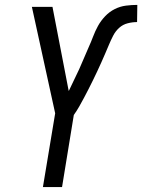

<svg xmlns="http://www.w3.org/2000/svg" viewBox="-20 -763 580 783"><path d="M155 0 205 -301 110 -735H194L260 -393H261Q271 -415 282 -437Q293 -459 303 -481Q313 -503 322 -525Q331 -547 341 -569Q351 -591 359.5 -613.5Q368 -636 379.5 -657Q391 -678 408.5 -696.5Q426 -715 448 -726Q470 -737 493.5 -740Q517 -743 540 -743L539 -673Q520 -673 500.5 -668Q481 -663 466 -649.5Q451 -636 441.5 -617.5Q432 -599 424.5 -581Q417 -563 409 -544.5Q401 -526 393 -508Q385 -490 376.5 -472Q368 -454 359 -435.5Q350 -417 341 -399.5Q332 -382 322.5 -364Q313 -346 303 -328.5Q293 -311 281 -294L233 0Z"/></svg>

Font: Iosevka
Style: Italic
Weight: 400
Italic angle: -9°
Monospace: yes
Designer: Belleve Invis
Foundry: Belleve Invis
Version: Version 32.5.0; ttfautohint (v1.8.4)